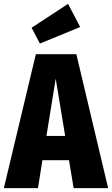

<svg xmlns="http://www.w3.org/2000/svg" viewBox="-35 -976 581 996"><path d="M323 -145H185L162 0H-15L151 -695H361L526 0H347ZM303 -271 254 -568 206 -271ZM381 -836 172 -750 129 -832 318 -956Z"/></svg>

Font: Fira Sans Compressed ExtraBold
Style: Regular
Weight: 800
Width: 1
Designer: bBox Type GmbH & Carrois Corporate GbR & Edenspiekermann AG
Foundry: bBox Type GmbH & Carrois Corporate GbR & Edenspiekermann AG
Version: Version 4.301